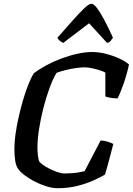

<svg xmlns="http://www.w3.org/2000/svg" viewBox="-20 -995 702 1015"><path d="M284 0Q256 0 223.5 -10.5Q191 -21 160.5 -37Q130 -53 107 -71Q84 -89 74 -105Q65 -119 60.5 -144.5Q56 -170 56 -209Q56 -240 61.5 -282Q67 -324 77.5 -371Q88 -418 101 -463Q114 -508 129 -546Q144 -584 159 -608Q187 -629 223.5 -649Q260 -669 302.5 -685Q345 -701 387.5 -710.5Q430 -720 468 -720Q503 -720 540 -710.5Q577 -701 610 -686Q643 -671 662 -654Q649 -595 631.5 -547Q614 -499 602 -475Q579 -475 561.5 -478.5Q544 -482 537 -485V-611Q528 -617 507.5 -623.5Q487 -630 465.5 -634.5Q444 -639 429 -639Q407 -639 380 -635Q353 -631 326.5 -624.5Q300 -618 279 -610Q260 -579 242 -530Q224 -481 209.5 -424.5Q195 -368 186.5 -313Q178 -258 178 -214Q178 -196 180 -177.5Q182 -159 186 -144Q191 -135 207 -123.5Q223 -112 243.5 -102Q264 -92 284.5 -85Q305 -78 320 -78Q340 -78 361 -79.5Q382 -81 399.5 -84.5Q417 -88 427 -90L512 -252Q531 -252 550.5 -245.5Q570 -239 579 -234Q574 -214 566 -184Q558 -154 550 -124Q542 -94 535 -72Q513 -59 476 -42Q439 -25 390 -12.5Q341 0 284 0ZM314 -768Q304 -773 295 -780.5Q286 -788 284 -796Q328 -846 363.5 -886Q399 -926 424.5 -950.5Q450 -975 463 -975Q476 -975 493.5 -951.5Q511 -928 532.5 -887.5Q554 -847 577 -796Q572 -788 565.5 -779.5Q559 -771 546 -768L451 -872Z"/></svg>

Font: Texturina Medium 12pt SemiBold
Style: Italic
Weight: 600
Italic angle: -11°
Version: Version 1.002